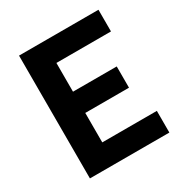

<svg xmlns="http://www.w3.org/2000/svg" viewBox="-160 -800 874 921"><g transform="rotate(-30 277.0 -340.0)"><path d="M74.2 0V-680.2H514.2V-560.1H211.9V-400.9H454.1V-283.2H211.9V-120.1H514.2V0Z"/></g></svg>

Font: TitilliumWeb-Bold
Style: Bold
Weight: 700
Version: Version 1.001;PS 57.000;hotconv 1.0.70;makeotf.lib2.5.55311